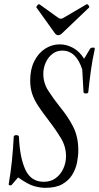

<svg xmlns="http://www.w3.org/2000/svg" viewBox="-20 -889 475 922"><path d="M197 13Q174 13 144.5 5Q115 -3 67 -37L36 -1Q33 2 27 1Q21 0 22 -6Q32 -64 37.5 -119.5Q43 -175 46 -233Q47 -240 58.5 -240Q70 -240 71 -232Q75 -132 102 -74Q129 -16 190 -16Q224 -16 247.5 -33.5Q271 -51 284 -79Q297 -107 297 -139Q297 -184 274 -223Q251 -262 215 -309Q185 -348 165 -378Q145 -408 135 -437Q125 -466 125 -503Q125 -556 144.5 -595Q164 -634 196.5 -655Q229 -676 267 -676Q300 -676 331 -659Q362 -642 384 -607L412 -654Q415 -660 426 -660.5Q437 -661 435 -653Q424 -604 416.5 -550.5Q409 -497 404 -447Q403 -440 392.5 -440Q382 -440 381 -447L375 -555Q346 -646 279 -646Q252 -646 231.5 -630Q211 -614 199.5 -588.5Q188 -563 188 -534Q188 -491 211.5 -454Q235 -417 267 -377Q311 -323 333.5 -276Q356 -229 356 -167Q356 -140 350 -109Q344 -78 327 -50Q310 -22 279 -4.5Q248 13 197 13ZM259 -720Q250 -720 243 -730L155 -853Q153 -856 159.5 -863.5Q166 -871 170 -868L259 -804Q266 -799 272 -799Q278 -799 286 -804L395 -868Q400 -871 405.5 -863Q411 -855 407 -852L278 -729Q269 -720 259 -720Z"/></svg>

Font: Junicode Two Beta Condensed
Style: Italic
Weight: 400
Width: 3
Italic angle: -9°
Version: Version 1.053; ttfautohint (v1.8.4)